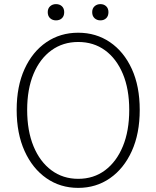

<svg xmlns="http://www.w3.org/2000/svg" viewBox="-20 -900 760 933"><path d="M360 13Q273 13 205.5 -34Q138 -81 99.5 -166Q61 -251 61 -366Q61 -481 99.5 -565Q138 -649 205.5 -695Q273 -741 360 -741Q447 -741 514.5 -695Q582 -649 620.5 -565Q659 -481 659 -366Q659 -251 620.5 -166Q582 -81 514.5 -34Q447 13 360 13ZM360 -31Q435 -31 490.5 -72.5Q546 -114 577 -189Q608 -264 608 -366Q608 -467 577 -541Q546 -615 490.5 -655.5Q435 -696 360 -696Q286 -696 230 -655.5Q174 -615 143 -541Q112 -467 112 -366Q112 -264 143 -189Q174 -114 230 -72.5Q286 -31 360 -31ZM252 -801Q235 -801 223.5 -811.5Q212 -822 212 -841Q212 -859 223.5 -869.5Q235 -880 252 -880Q270 -880 281 -869.5Q292 -859 292 -841Q292 -822 281 -811.5Q270 -801 252 -801ZM468 -801Q451 -801 439.5 -811.5Q428 -822 428 -841Q428 -859 439.5 -869.5Q451 -880 468 -880Q485 -880 496 -869.5Q507 -859 507 -841Q507 -822 496 -811.5Q485 -801 468 -801Z"/></svg>

Font: Noto Sans TC Thin ExtraLight
Style: Regular
Weight: 250
Version: Version 2.004-H2;hotconv 1.0.118;makeotfexe 2.5.65603